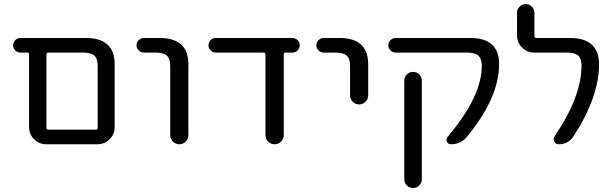

<svg xmlns="http://www.w3.org/2000/svg" viewBox="-20 -735 3023 951"><path d="M209 -20.5Q173.8 -20.5 148.9 -45.4Q124 -70.3 124 -105.5V-466.8Q124 -474.6 116.2 -474.6H81.1Q66.4 -474.6 55.7 -485.4Q44.9 -496.1 44.9 -510.7Q44.9 -525.4 55.7 -536.1Q66.4 -546.9 81.1 -546.9H405.3Q547.9 -546.9 547.9 -417V-105.5Q547.9 -70.3 522.9 -45.4Q498 -20.5 462.9 -20.5ZM463.9 -407.2Q463.9 -444.3 447.3 -459.5Q430.7 -474.6 390.6 -474.6H219.7Q210 -474.6 210 -464.8V-102.5Q210 -92.8 219.7 -92.8H454.1Q463.9 -92.8 463.9 -102.5Z M692.4 -474.6Q677.7 -474.6 667 -485.4Q656.2 -496.1 656.2 -510.7Q656.2 -525.4 667 -536.1Q677.7 -546.9 692.4 -546.9H770.5Q913.1 -546.9 913.1 -417V-65.4Q913.1 -46.9 899.9 -33.7Q886.7 -20.5 868.2 -20.5Q849.6 -20.5 836.4 -33.7Q823.2 -46.9 823.2 -65.4V-407.2Q823.2 -444.3 806.6 -459.5Q790 -474.6 749 -474.6Z M1385.7 -66.4Q1385.7 -46.9 1372.6 -33.7Q1359.4 -20.5 1340.3 -20.5Q1321.3 -20.5 1308.1 -33.7Q1294.9 -46.9 1294.9 -66.4V-464.8Q1294.9 -474.6 1285.2 -474.6H1048.8Q1034.2 -474.6 1023.4 -485.4Q1012.7 -496.1 1012.7 -510.7Q1012.7 -525.4 1023.4 -536.1Q1034.2 -546.9 1048.8 -546.9H1428.7Q1443.4 -546.9 1454.1 -536.1Q1464.8 -525.4 1464.8 -510.7Q1464.8 -496.1 1454.1 -485.4Q1443.4 -474.6 1428.7 -474.6H1393.6Q1385.7 -474.6 1385.7 -466.8Z M1583 -474.6Q1568.4 -474.6 1557.6 -485.4Q1546.9 -496.1 1546.9 -510.7Q1546.9 -525.4 1557.6 -536.1Q1568.4 -546.9 1583 -546.9H1661.1Q1803.7 -546.9 1803.7 -417V-262.7Q1803.7 -244.1 1790.5 -231Q1777.3 -217.8 1758.8 -217.8Q1740.2 -217.8 1727.1 -231Q1713.9 -244.1 1713.9 -262.7V-407.2Q1713.9 -444.3 1697.3 -459.5Q1680.7 -474.6 1639.6 -474.6Z M2309.6 -546.9Q2452.1 -546.9 2452.1 -417Q2452.1 -251 2293 -57.6Q2262.7 -20.5 2212.9 -20.5Q2199.2 -20.5 2193.4 -33.7Q2187.5 -46.9 2196.3 -56.6Q2366.2 -255.9 2366.2 -408.2Q2366.2 -444.3 2349.1 -459.5Q2332 -474.6 2292 -474.6H1939.5Q1924.8 -474.6 1914.1 -485.4Q1903.3 -496.1 1903.3 -510.7Q1903.3 -525.4 1914.1 -536.1Q1924.8 -546.9 1939.5 -546.9ZM1982.4 152.3V-335.9Q1982.4 -353.5 1995.1 -366.2Q2007.8 -378.9 2025.9 -378.9Q2043.9 -378.9 2056.6 -366.2Q2069.3 -353.5 2069.3 -335.9V152.3Q2069.3 170.9 2056.6 183.6Q2043.9 196.3 2025.9 196.3Q2007.8 196.3 1995.1 183.6Q1982.4 170.9 1982.4 152.3Z M2802.7 -546.9Q2946.3 -546.9 2947.3 -417Q2947.3 -255.9 2821.3 -60.5Q2795.9 -20.5 2747.1 -20.5Q2732.4 -20.5 2725.6 -33.7Q2718.8 -46.9 2726.6 -59.6Q2860.4 -255.9 2860.4 -410.2Q2860.4 -445.3 2843.8 -460Q2827.1 -474.6 2787.1 -474.6H2626Q2590.8 -474.6 2565.9 -499.5Q2541 -524.4 2541 -559.6V-671.9Q2541 -689.5 2553.7 -702.1Q2566.4 -714.8 2584 -714.8Q2601.6 -714.8 2614.3 -702.1Q2627 -689.5 2627 -671.9V-556.6Q2627 -546.9 2636.7 -546.9Z"/></svg>

Font: Gen Jyuu GothicX Regular
Style: Regular
Weight: 400
Designer: [Source Han Sans]
Ryoko NISHIZUKA  (kana & ideographs); Paul D. Hunt (Latin, Greek & Cyrillic); Wenlong ZHANG  (bopomofo
Version: Version 1.002.20150607